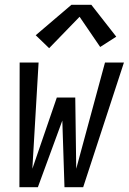

<svg xmlns="http://www.w3.org/2000/svg" viewBox="-20 -781 540 801"><path d="M61 0 62 -520H141L115 -77L217 -374H294L298 -77L418 -520H497L327 0H249L240 -278L138 0ZM185 -580 129 -634 278 -761H361L465 -628L398 -585L312 -711Z"/></svg>

Font: Iosevka SS04 Oblique
Style: Regular
Weight: 400
Italic angle: -9°
Monospace: yes
Designer: Belleve Invis
Foundry: Belleve Invis
Version: Version 19.0.0; ttfautohint (v1.8.4)